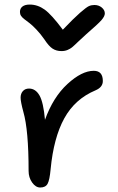

<svg xmlns="http://www.w3.org/2000/svg" viewBox="-20 -814 522 846"><path d="M396 -792Q415 -792 428.5 -780.8Q441.9 -769.5 441.9 -754.9Q441.9 -742.7 427.5 -725.8Q413.1 -709 359.9 -663.1Q343.8 -648.9 324 -629.9Q304.2 -610.8 296.9 -605Q289.6 -599.1 277.8 -594Q266.1 -588.9 251 -588.9Q228 -588.9 211.4 -599.9Q194.8 -610.8 175.8 -640.1Q158.7 -664.6 140.6 -683.6Q122.6 -702.6 110.4 -711.9Q98.1 -721.2 87.9 -729Q77.6 -736.8 72.8 -744.1Q67.9 -751.5 67.9 -761.2Q67.9 -776.9 79.1 -785.4Q90.3 -793.9 110.8 -793.9Q146 -793.9 176.8 -771.7Q207.5 -749.5 256.8 -683.1Q304.2 -732.9 332.5 -757.6Q360.8 -782.2 371.8 -787.1Q382.8 -792 396 -792ZM157.2 12.2Q137.2 12.2 121.6 -9.8Q106 -31.7 106 -61Q106 -240.7 83 -320.8Q70.8 -365.7 70.8 -383.8Q70.8 -401.4 80.8 -412.6Q90.8 -423.8 107.9 -423.8Q136.7 -423.8 154.1 -393.3Q171.4 -362.8 178.2 -286.1Q213.9 -385.7 277.1 -443.8Q340.3 -502 393.1 -502Q433.1 -502 433.1 -457Q433.1 -429.7 400.9 -416Q310.1 -377.9 263.2 -292.5Q216.3 -207 203.1 -68.8Q198.7 -20.5 189.7 -4.2Q180.7 12.2 157.2 12.2Z"/></svg>

Font: Shantell Sans Irregular
Style: Regular
Weight: 400
Designer: Stephen Nixon, Anya Danilova, Shantell Martin
Foundry: Arrow Type
Version: Version 1.006;[9816181b4]